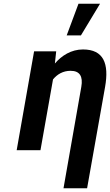

<svg xmlns="http://www.w3.org/2000/svg" viewBox="-20 -802 588 1025"><path d="M357 -424C406 -424 424 -394 414 -338L319 203H445L541 -338C563 -463 533 -538 423 -538C360 -538 309 -505 273 -463L280 -528H162L69 0H196L263 -378C285 -405 316 -424 357 -424ZM399 -782 336 -613H412L514 -782Z"/></svg>

Font: Asimov
Style: NarIt
Weight: 500
Designer: Google
Version: Version 2.000980; 2014